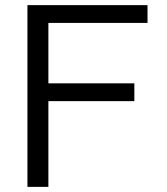

<svg xmlns="http://www.w3.org/2000/svg" viewBox="-20 -728 651 748"><path d="M554.7 -638.7H168.5V-403.3H503.4V-334H168.5V0H86.9V-708H554.7Z"/></svg>

Font: Saysettha OT
Style: Regular
Weight: 400
Designer: John M. Durdin and Silvain Dupertuis
Foundry: Lao Script for Windows
Version: Version 2.000